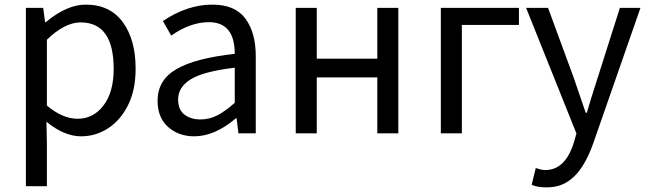

<svg xmlns="http://www.w3.org/2000/svg" viewBox="-20 -577 2805 831"><path d="M183 229H92V-543H167L175 -481H178Q269 -557 351 -557Q456 -557 511.5 -481Q567 -405 567 -280Q567 -187 534 -121.5Q501 -56 447.5 -21.5Q394 13 331 13Q258 13 181 -50L183 45ZM316 -63Q384 -63 428 -120.5Q472 -178 472 -279Q472 -480 329 -480Q260 -480 183 -405V-120Q251 -63 316 -63Z M821 13Q753 13 707.5 -27.5Q662 -68 662 -141Q662 -230 743 -277.5Q824 -325 996 -344Q996 -481 884 -481Q804 -481 721 -423L685 -486Q791 -557 899 -557Q998 -557 1042.5 -496Q1087 -435 1087 -334V0H1012L1004 -65H1001Q909 13 821 13ZM847 -60Q887 -60 922 -78.5Q957 -97 996 -132V-284Q861 -268 806 -234Q751 -200 751 -147Q751 -101 779 -80.5Q807 -60 847 -60Z M1704 0H1613V-242H1351V0H1260V-543H1351V-323H1613V-543H1704Z M1979 0H1888V-543H2226V-469H1979Z M2345 234Q2306 234 2281 223L2299 150Q2323 159 2340 159Q2426 159 2463 42L2475 1L2257 -543H2352L2463 -241L2515 -89H2520L2539 -153Q2559 -218 2663 -543H2752L2547 45Q2528 99 2501.5 141.5Q2475 184 2437 209Q2399 234 2345 234Z"/></svg>

Font: Source Han Sans & Saira Hybrid
Style: Regular
Weight: 400
Designer: Ryoko NISHIZUKA 西塚涼子 (kana & ideographs); Paul D. Hunt (Latin, Greek & Cyrillic); Wenlong ZHANG 张文龙 (bopomofo); Sandoll 
Foundry: Adobe Systems Incorporated
Version: Version 1.00;August 2, 2021;FontCreator 13.0.0.2675 64-bit